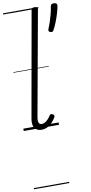

<svg xmlns="http://www.w3.org/2000/svg" viewBox="-152 -1071 768 1623"><g transform="rotate(-10 232.5 -259.5)"><path d="M152 16Q109 16 90.5 -14Q72 -44 85 -105L243 -995Q245 -1006 251.5 -1010.5Q258 -1015 271 -1015Q287 -1015 293 -1009.5Q299 -1004 297 -993L136 -102Q129 -68 135 -50Q141 -32 162 -32Q176 -32 189.5 -40Q203 -48 216 -61.5Q229 -75 239 -92Q244 -99 250.5 -100.5Q257 -102 266 -96Q276 -91 277.5 -84Q279 -77 275 -70Q262 -47 243 -27Q224 -7 201 4.5Q178 16 152 16ZM367 -785Q356 -789 353.5 -796Q351 -803 356 -814Q366 -837 376.5 -868.5Q387 -900 395.5 -933.5Q404 -967 408 -995Q409 -1006 415 -1012.5Q421 -1019 436 -1019Q453 -1019 459.5 -1012.5Q466 -1006 465 -995Q460 -965 449 -928.5Q438 -892 424 -857Q410 -822 396 -797Q392 -789 386 -785Q380 -781 367 -785ZM0 490H303V500H0ZM0 -20H303V0H0ZM0 -505H303V-500H0ZM0 -1010H303V-1000H0Z"/></g></svg>

Font: Playwrite ZA Guides
Style: Regular
Weight: 400
Designer: Veronika Burian, José Scaglione
Foundry: TypeTogether
Version: Version 1.003